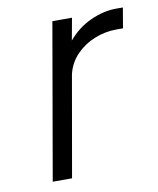

<svg xmlns="http://www.w3.org/2000/svg" viewBox="-64 -556 499 607"><g transform="rotate(-10 185.5 -252.0)"><path d="M144 -500H207L194 -429Q225 -466 267 -485Q309 -504 349 -504H371L360 -439H339Q303 -439 269 -425.5Q235 -412 210 -386.5Q185 -361 176 -325L119 0H57Z"/></g></svg>

Font: Overused Grotesk Book
Style: Italic
Weight: 350
Italic angle: -10°
Version: Version 0.003